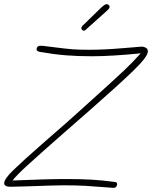

<svg xmlns="http://www.w3.org/2000/svg" viewBox="-25 -917 727 918"><path d="M277 -31Q242 -31 105 -26L26 -24Q-5 -24 -5 -41Q-5 -61 38 -103Q81 -145 186 -237Q315 -349 344 -376Q524 -538 566.5 -578.5Q609 -619 648 -662Q507 -648 414 -648Q348 -648 291 -652.5Q234 -657 165 -669Q150 -672 150 -681Q150 -701 178 -698L235 -691Q289 -684 320.5 -681.5Q352 -679 401 -679Q473 -679 560 -686.5Q647 -694 652 -694Q659 -694 666 -691.5Q673 -689 677 -685Q682 -680 682 -671Q682 -646 611 -577.5Q540 -509 401 -387L370 -360L282 -283Q158 -174 105 -125.5Q52 -77 35 -54Q200 -61 295 -61Q361 -61 413 -58Q465 -55 525 -47Q535 -46 535 -36Q535 -29 530 -23.5Q525 -18 515 -19Q426 -26 383 -28.5Q340 -31 277 -31ZM364 -781Q364 -786 366 -789.5Q368 -793 376 -800L457 -879Q468 -889 474 -893Q480 -897 486 -897Q490 -897 494.5 -893.5Q499 -890 499 -884Q499 -879 495 -874.5Q491 -870 487 -866.5Q483 -863 480 -860L392 -781Q389 -778 384 -774Q379 -770 375 -770Q372 -770 368 -774Q364 -778 364 -781Z"/></svg>

Font: Mali ExtraLight
Style: Italic
Weight: 275
Italic angle: -10°
Version: Version 1.000; ttfautohint (v1.6)